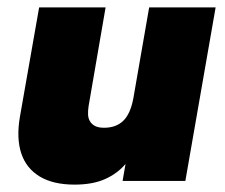

<svg xmlns="http://www.w3.org/2000/svg" viewBox="-20 -490 610 520"><path d="M182 10Q124 10 87.5 -12Q51 -34 37.5 -75Q24 -116 34 -174L86 -470H266L220 -203Q218 -190 218.5 -179.5Q219 -169 224 -161Q229 -153 238 -148.5Q247 -144 262 -144Q294 -144 313.5 -162.5Q333 -181 341 -223L384 -470H564L482 0H312L320 -46Q298 -20 264.5 -5Q231 10 182 10Z"/></svg>

Font: Gantari Black
Style: Italic
Weight: 900
Italic angle: -10°
Version: Version 1.000